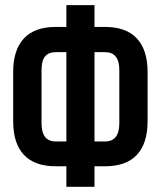

<svg xmlns="http://www.w3.org/2000/svg" viewBox="-20 -720 623 740"><path d="M235.8 0V-79.1H194.8Q113.3 -79.1 72 -123.3Q30.8 -167.5 30.8 -252V-442.9Q30.8 -527.3 72 -571.8Q113.3 -616.2 194.8 -616.2H235.8V-700.2H344.2V-616.2H384.8Q466.3 -616.2 507.6 -571.8Q548.8 -527.3 548.8 -442.9V-252Q548.8 -167.5 507.6 -123.3Q466.3 -79.1 384.8 -79.1H344.2V0ZM384.8 -519H344.2V-174.8H384.8Q439.9 -174.8 439.9 -245.1V-450.2Q439.9 -519 384.8 -519ZM235.8 -174.8V-519H194.8Q167.5 -519 153.8 -502.7Q140.1 -486.3 140.1 -450.2V-245.1Q140.1 -174.8 194.8 -174.8Z"/></svg>

Font: VL Bebas Neue Bold
Style: Regular
Weight: 700
Designer: Ryoichi Tsunekawa
Foundry: Ryoichi Tsunekawa
Version: Version 1.300